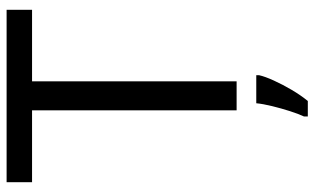

<svg xmlns="http://www.w3.org/2000/svg" viewBox="-210 -544 975 596"><g transform="rotate(-90 278.0 -246.5)"><path d="M323 0H233V-635H10V-714H545V-635H323ZM342 70Q338 88 325.5 115.5Q313 143 296.5 171Q280 199 262 221H214V209Q222 192 230.5 165.5Q239 139 246 110.5Q253 82 255 61H342Z"/></g></svg>

Font: Noto Sans Gunjala Gondi Semibold
Style: Regular
Weight: 600
Designer: Ek Type
Foundry: Ek Type
Version: Version 1.004; ttfautohint (v1.8.4.7-5d5b)